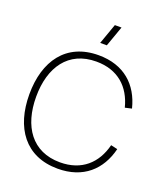

<svg xmlns="http://www.w3.org/2000/svg" viewBox="-169 -1061 1037 1193"><g transform="rotate(20 350.0 -465.0)"><path d="M378.5 -810 426.5 -945H382.5L334.5 -810ZM353 15C521 15 624 -80 660 -226L616 -236C584 -109 496 -27 353 -27C168 -27 75 -165 75 -360C75 -555 168 -693 353 -693C496 -693 584 -611 616 -484L660 -494C624 -640 521 -735 353 -735C138 -735 30 -580 30 -360C30 -140 138 15 353 15Z"/></g></svg>

Font: Vela Sans ExtLt
Style: Regular
Weight: 200
Designer: Principal design: Mikhail Sharanda - project Manrope.
Design modification: Ravid Balaliev
Foundry: Mikhail Sharanda
Version: Version 1.001